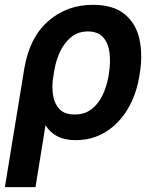

<svg xmlns="http://www.w3.org/2000/svg" viewBox="-35 -566 639 789"><path d="M-14.9 203.1 65 -285.5Q86.6 -412.3 163.2 -479.2Q239.7 -546.2 346.6 -546.2Q430 -546.2 476.7 -508.2Q523.4 -470.2 537.8 -405.9Q552.2 -341.6 539.1 -262.8L537.6 -252.8Q524.5 -174.7 488.5 -115.6Q452.4 -56.5 398.3 -23.3Q344.1 9.9 276.3 9.9Q230.5 9.9 200.3 -6Q170.1 -22 152 -51.5L110.8 203.1ZM181.8 -236.5Q178.3 -204.5 183.6 -171.9Q188.9 -139.2 209.7 -117.4Q230.5 -95.5 272 -95.5Q313.9 -95.5 342.3 -118.1Q370.7 -140.6 387.4 -176.7Q404.1 -212.7 410.9 -252.8L412.3 -262.8Q420.1 -309.3 415.1 -348.9Q410.2 -388.5 388.8 -412.6Q367.5 -436.8 326 -436.8Q285.9 -436.8 257.3 -413.4Q228.7 -389.9 211.6 -353.3Q194.6 -316.8 188.2 -276.6Z"/></svg>

Font: Inter UI Semi Bold
Style: Italic
Weight: 600
Italic angle: -9.39999°
Designer: Rasmus Andersson
Foundry: rsms
Version: 3.2;8d6f07862